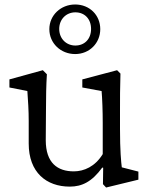

<svg xmlns="http://www.w3.org/2000/svg" viewBox="-20 -823 670 856"><path d="M523 -77C520 -101 515 -151 515 -249V-329C515 -391 515 -424 517 -495L502 -510L347 -469V-433L433 -417C436 -383 438 -326 438 -275V-136C404 -80 354 -59 309 -59C237 -59 184 -96 184 -198L185 -333C185 -391 186 -443 189 -492L171 -510L22 -469V-433L102 -417C105 -374 108 -331 108 -284V-183C108 -54 187 9 291 9C346 9 390 -13 436 -76L440 -75L439 -2L453 13L597 -22V-58ZM200 -693C200 -630 251 -582 315 -582C379 -582 427 -631 427 -693C427 -756 379 -803 315 -803C251 -803 200 -755 200 -693ZM244 -694C244 -737 275 -768 316 -768C357 -768 386 -739 386 -694C386 -649 357 -620 316 -620C275 -620 244 -651 244 -694Z"/></svg>

Font: TPK Tissa Web Quiz
Style: Regular
Weight: 400
Designer: Jacques Le Bailly, Suppakit Chalermlarp | Katatrad Co.,Ltd.
Foundry: Jacques Le Bailly, Cadson Demak Co.,Ltd.
Version: Version 5.000;Glyphs 3.1.2 (3151)